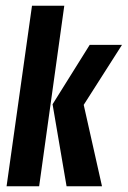

<svg xmlns="http://www.w3.org/2000/svg" viewBox="-20 -652 447 672"><path d="M3 0 92 -632H205L117 0ZM213 0 164 -287 294 -495H407L273 -285L337 0Z"/></svg>

Font: Alumni Sans
Style: Bold Italic
Weight: 700
Italic angle: -8°
Designer: Robert E. Leuschke
Foundry: Robert E. Leuschke
Version: Version 1.016